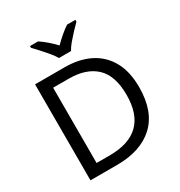

<svg xmlns="http://www.w3.org/2000/svg" viewBox="-214 -1091 1159 1237"><g transform="rotate(-30 365.0 -472.0)"><path d="M669 -364Q669 -183 570.5 -91.5Q472 0 296 0H97V-714H317Q425 -714 504 -674Q583 -634 626 -556.5Q669 -479 669 -364ZM574 -361Q574 -504 503.5 -570.5Q433 -637 304 -637H187V-77H284Q574 -77 574 -361ZM315 -784Q302 -807 280 -833.5Q258 -860 234 -886Q210 -912 192 -931V-944H252Q278 -927 306 -903Q334 -879 359 -852Q386 -879 414 -903Q442 -927 468 -944H530V-931Q511 -912 486.5 -886Q462 -860 439.5 -833.5Q417 -807 405 -784Z"/></g></svg>

Font: Noto Sans Test
Style: Regular
Weight: 400
Version: Version 1.002; ttfautohint (v1.8.4.7-5d5b)